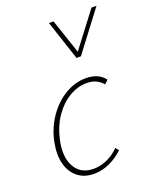

<svg xmlns="http://www.w3.org/2000/svg" viewBox="-134 -782 702 865"><g transform="rotate(-20 217.5 -349.0)"><path d="M167 5Q120 5 88.5 -20.5Q57 -46 46 -90.5Q35 -135 47 -194Q61 -258 96 -307.5Q131 -357 178.5 -385Q226 -413 278 -413Q307 -413 329.5 -403.5Q352 -394 368 -373L350 -357Q338 -372 319.5 -381.5Q301 -391 273 -391Q230 -391 189 -366.5Q148 -342 117.5 -297.5Q87 -253 74 -195Q56 -115 83.5 -66Q111 -17 172 -17Q206 -17 238 -31.5Q270 -46 295 -72L308 -57Q279 -29 242.5 -12Q206 5 167 5ZM270 -513 277 -527 411 -703H435L291 -513ZM270 -513 207 -703H229L288 -528L291 -513Z"/></g></svg>

Font: Ysabeau Infant Thin
Style: Italic
Weight: 250
Italic angle: -12°
Designer: Christian Thalmann (Catharsis Fonts)
Version: Version 2.001;gftools[0.9.30]; featfreeze: ss01,ss02,lnum